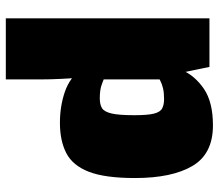

<svg xmlns="http://www.w3.org/2000/svg" viewBox="-66 -674 752 660"><g transform="rotate(-90 310.0 -344.0)"><path d="M218 -514Q275 -514 324.5 -497Q374 -480 405 -438L390 -356Q370 -362 351.5 -369.5Q333 -377 302 -377Q281 -377 268.5 -369.5Q256 -362 250 -337Q244 -312 244 -258Q244 -212 249.5 -190.5Q255 -169 267.5 -162.5Q280 -156 299 -156Q321 -156 336 -159.5Q351 -163 362.5 -169Q374 -175 387 -182L400 -96Q380 -50 334.5 -19Q289 12 209 12Q111 12 69.5 -58.5Q28 -129 28 -256Q28 -359 49.5 -414.5Q71 -470 113.5 -492Q156 -514 218 -514ZM577 -700V0H410L390 -96L367 -112V-426L373 -438Q371 -470 369 -507.5Q367 -545 367 -581V-700Z"/></g></svg>

Font: Exo 2 Black
Style: Regular
Weight: 900
Designer: Natanael Gama
Foundry: Natanael Gama
Version: Version 2.010